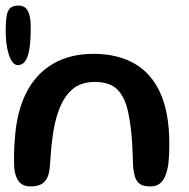

<svg xmlns="http://www.w3.org/2000/svg" viewBox="-30 -659 680 690"><path d="M79.5 11Q56 11 42.5 -1.5Q29 -14 23 -42Q21 -55 20.5 -71.5Q20 -88 20.5 -109Q21 -130 23 -155Q29 -254.5 63.5 -323.8Q98 -393 159.5 -429.2Q221 -465.5 306 -465.5Q391.5 -465.5 452.5 -431Q513.5 -396.5 546 -325Q578.5 -253.5 578.5 -142.5Q578.5 -122.5 577.8 -105.5Q577 -88.5 575.5 -74.5Q574 -60.5 571 -49Q563.5 -17 548.8 -3Q534 11 510.5 11Q486.5 11 474 3Q461.5 -5 456 -21Q450.5 -37 448.5 -60.5Q447 -98 445.8 -126.8Q444.5 -155.5 442.2 -178.2Q440 -201 437 -220.8Q434 -240.5 429.5 -260.5Q418 -311.5 391 -338Q364 -364.5 310.5 -364.5Q259 -364.5 227.8 -336Q196.5 -307.5 179.5 -257.5Q172 -236.5 167 -213.5Q162 -190.5 158.8 -166Q155.5 -141.5 153.2 -114.5Q151 -87.5 149 -58Q146.5 -30 137 -15Q127.5 0 113 5.5Q98.5 11 79.5 11ZM34 -425Q23.5 -425 15.2 -435.5Q7 -446 1.5 -463.5Q-4 -481 -6.8 -502.2Q-9.5 -523.5 -9.5 -545Q-9.5 -571.5 -7.8 -589.8Q-6 -608 -1.2 -618.8Q3.5 -629.5 12.8 -634.2Q22 -639 36.5 -639Q48.5 -639 57 -634Q65.5 -629 70.5 -619.2Q75.5 -609.5 78 -595.2Q80.5 -581 80.5 -562.5Q80.5 -523.5 77.5 -497Q74.5 -470.5 68.5 -454.8Q62.5 -439 53.8 -432Q45 -425 34 -425Z"/></svg>

Font: Gluten
Style: Regular
Weight: 400
Designer: Tyler Finck
Foundry: Etcetera Type Company
Version: Version 1.300